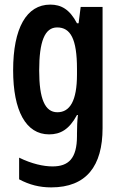

<svg xmlns="http://www.w3.org/2000/svg" viewBox="-20 -573 526 833"><path d="M198 -553C95 -553 37 -451 37 -268C37 -93 92 10 193 10C242 10 280 -11 314 -74H318C315 -48 314 -19 314 7V17C314 115 277 149 208 149C169 149 118 138 63 111V205C108 229 152 240 202 240C355 240 425 147 425 -17V-543H330L321 -472H314C282 -533 245 -553 198 -553ZM228 -454C286 -454 314 -404 314 -274V-250C314 -135 283 -86 229 -86C175 -86 150 -144 150 -267C150 -393 174 -454 228 -454Z"/></svg>

Font: Noto Sans Gurmukhi UI ExtraCondensed SemiBold
Style: Regular
Weight: 600
Width: 2
Designer: Jelle Bosma - Monotype Design Team
Foundry: Monotype Imaging Inc.
Version: Version 2.004